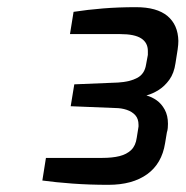

<svg xmlns="http://www.w3.org/2000/svg" viewBox="-20 -866 517 535"><path d="M282 -351Q229 -351 181.5 -354.5Q134 -358 98 -363L108 -426H265Q293 -426 313 -431Q333 -436 345.5 -448Q358 -460 361 -482L365 -507Q366 -511 366 -513.5Q366 -516 366 -518Q366 -535 357 -545Q348 -555 333 -560Q318 -565 301 -565L177 -570L187 -631L309 -636Q342 -638 362.5 -649Q383 -660 387 -686L392 -713Q392 -716 392 -718.5Q392 -721 392 -724Q392 -747 373.5 -759Q355 -771 315 -771H175L185 -833Q224 -839 267 -842.5Q310 -846 359 -846Q417 -846 446.5 -821.5Q476 -797 477 -752Q477 -747 476.5 -741Q476 -735 475 -728L469 -690Q465 -662 452 -644Q439 -626 422.5 -615.5Q406 -605 388 -600Q403 -596 416.5 -586.5Q430 -577 439 -560.5Q448 -544 448 -521Q448 -516 447.5 -509.5Q447 -503 445 -497L440 -467Q431 -410 390 -380.5Q349 -351 282 -351Z"/></svg>

Font: Exo Thin Medium
Style: Italic
Weight: 500
Italic angle: -9°
Version: Version 2.000